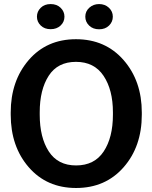

<svg xmlns="http://www.w3.org/2000/svg" viewBox="-20 -914 747 944"><path d="M32.7 0ZM677.2 -350.1Q677.2 -193.8 587.9 -91.8Q498.5 10.3 354 10.3Q210 10.3 121.3 -91.8Q32.7 -193.8 32.7 -350.1V-360.8Q32.7 -516.1 121.1 -618.7Q209.5 -721.2 353.5 -721.2Q498 -721.2 587.6 -618.7Q677.2 -516.1 677.2 -360.8ZM535.2 -361.8Q535.2 -472.2 489.3 -541Q443.4 -609.9 353.5 -609.9Q263.7 -609.9 219.5 -541.5Q175.3 -473.1 175.3 -361.8V-350.1Q175.3 -237.8 220 -169.2Q264.6 -100.6 354 -100.6Q444.3 -100.6 489.7 -169.2Q535.2 -237.8 535.2 -350.1ZM296.9 -832Q296.9 -806.2 277.8 -788.3Q258.8 -770.5 229 -770.5Q198.7 -770.5 180.2 -788.6Q161.6 -806.6 161.6 -832Q161.6 -857.4 180.2 -875.7Q198.7 -894 229 -894Q259.3 -894 278.1 -875.7Q296.9 -857.4 296.9 -832ZM399.4 -832Q399.4 -858.4 419.2 -876.2Q439 -894 467.3 -894Q496.1 -894 515.4 -876Q534.7 -857.9 534.7 -832Q534.7 -806.6 516.1 -788.3Q497.6 -770 467.3 -770Q437 -770 418.2 -788.3Q399.4 -806.6 399.4 -832Z"/></svg>

Font: Roboto Avanza Slab
Style: Bold
Weight: 700
Designer: Google
Version: Version 1.100263; 2013; ttfautohint (v0.94.20-1c74) -l 8 -r 